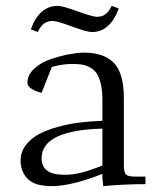

<svg xmlns="http://www.w3.org/2000/svg" viewBox="-20 -633 539 660"><path d="M50.8 -81.1Q50.8 -109.9 67.9 -133.1Q85 -156.2 112.5 -171.1Q140.1 -186 177.7 -196.5Q215.3 -207 253.2 -211.7Q291 -216.3 332 -217.8V-290Q332 -322.3 326.4 -345.2Q320.8 -368.2 312 -381.1Q303.2 -394 288.8 -401.6Q274.4 -409.2 260.7 -411.1Q247.1 -413.1 228 -413.1Q194.8 -413.1 158.2 -402.8L123 -314Q104 -317.9 89.1 -327.4Q74.2 -336.9 74.2 -348.1Q74.2 -375.5 97.7 -397Q121.1 -418.5 154.5 -429.7Q188 -440.9 217.8 -446.5Q247.6 -452.1 268.1 -452.1Q337.9 -452.1 371.8 -416.5Q405.8 -380.9 405.8 -294.9V-65.9Q405.8 -41 412.8 -33.4Q419.9 -25.9 444.8 -25.9H480V0Q404.8 0 335 6.8L332 -21V-35.2Q225.1 6.8 158.2 6.8Q99.6 6.8 75.2 -18.1Q50.8 -43 50.8 -81.1ZM85.9 -532.2Q115.2 -612.8 178.2 -612.8Q195.3 -612.8 246.8 -594Q298.3 -575.2 313 -575.2Q331.5 -575.2 343.3 -584.5Q355 -593.8 363.8 -612.8L388.2 -604Q358.4 -522.9 295.9 -522.9Q278.8 -522.9 227.3 -542Q175.8 -561 161.1 -561Q142.6 -561 130.6 -551.5Q118.7 -542 109.9 -522.9ZM123 -88.9Q123 -61 141.8 -46.6Q160.6 -32.2 202.1 -32.2Q229.5 -32.2 257.1 -38.8Q284.7 -45.4 332 -64V-190.9Q123 -185.1 123 -88.9Z"/></svg>

Font: Dihjauti
Style: Regular
Weight: 400
Designer: T. Christopher White
Version: Version 3.0.0